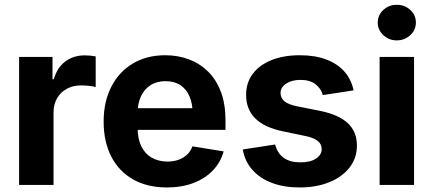

<svg xmlns="http://www.w3.org/2000/svg" viewBox="-20 -784 1837 814"><path d="M61 0V-542.5H202.6V-448.2H208Q222.7 -498.5 257.6 -523.9Q292.5 -549.3 338.9 -549.3Q350.6 -549.3 363.3 -548.1Q376 -546.9 385.7 -544.9V-415Q376.5 -418 357.9 -419.9Q339.4 -421.9 322.8 -421.9Q289.6 -421.9 263.2 -407.5Q236.8 -393.1 221.9 -367.4Q207 -341.8 207 -307.1V0Z M687.5 10.7Q604.5 10.7 544.2 -23.4Q483.9 -57.6 451.7 -120.4Q419.4 -183.1 419.4 -268.6Q419.4 -352.5 451.7 -415.8Q483.9 -479 542.7 -514.4Q601.6 -549.8 680.7 -549.8Q734.4 -549.8 780.8 -532.5Q827.1 -515.1 862.1 -480.7Q897 -446.3 916.5 -394.5Q936 -342.8 936 -273.9V-233.4H478.5V-325.2H865.2L796.9 -300.8Q796.9 -343.3 783.9 -374.3Q771 -405.3 745.4 -422.6Q719.7 -439.9 681.6 -439.9Q644 -439.9 617.7 -422.6Q591.3 -405.3 577.4 -375.2Q563.5 -345.2 563.5 -306.6V-242.2Q563.5 -195.8 579.1 -163.8Q594.7 -131.8 623.5 -115.5Q652.3 -99.1 689.9 -99.1Q715.8 -99.1 737.1 -106.7Q758.3 -114.3 773.2 -128.4Q788.1 -142.6 795.9 -163.6L928.2 -142.1Q915.5 -96.2 882.8 -61.8Q850.1 -27.3 800.5 -8.3Q751 10.7 687.5 10.7Z M1250.5 10.7Q1184.6 10.7 1133.5 -8.3Q1082.5 -27.3 1050.3 -63.5Q1018.1 -99.6 1009.3 -150.4L1146.5 -171.4Q1156.2 -133.8 1182.9 -114.7Q1209.5 -95.7 1253.9 -95.7Q1295.4 -95.7 1319.6 -111.6Q1343.8 -127.4 1343.8 -151.9Q1343.8 -173.3 1326.4 -187Q1309.1 -200.7 1273.9 -207.5L1180.2 -227.1Q1101.6 -243.2 1062.5 -281.7Q1023.4 -320.3 1023.4 -381.3Q1023.4 -433.6 1051.8 -471.2Q1080.1 -508.8 1131.3 -529.3Q1182.6 -549.8 1251.5 -549.8Q1316.4 -549.8 1364 -531.5Q1411.6 -513.2 1440.7 -480Q1469.7 -446.8 1479 -400.9L1348.6 -380.9Q1340.8 -409.2 1317.1 -427.2Q1293.5 -445.3 1253.9 -445.3Q1217.8 -445.3 1193.6 -429.9Q1169.4 -414.6 1169.4 -389.6Q1169.4 -369.1 1185.3 -355.2Q1201.2 -341.3 1238.8 -333.5L1336.9 -314Q1416 -297.9 1454.6 -261.7Q1493.2 -225.6 1493.2 -167Q1493.2 -113.8 1461.9 -73.7Q1430.7 -33.7 1376 -11.5Q1321.3 10.7 1250.5 10.7Z M1589.4 0V-542.5H1735.4V0ZM1662.1 -612.8Q1628.9 -612.8 1605.2 -635Q1581.5 -657.2 1581.5 -688.5Q1581.5 -720.2 1605.2 -741.9Q1628.9 -763.7 1662.1 -763.7Q1695.8 -763.7 1719.5 -741.9Q1743.2 -720.2 1743.2 -688.5Q1743.2 -657.2 1719.5 -635Q1695.8 -612.8 1662.1 -612.8Z"/></svg>

Font: Inter 16pt
Style: Bold
Weight: 700
Version: Version 4.001;git-66647c0bb